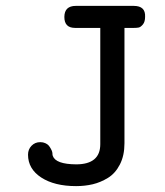

<svg xmlns="http://www.w3.org/2000/svg" viewBox="-20 -631 565 659"><path d="M76.2 -100.1Q76.2 -118.2 88.1 -130.6Q100.1 -143.1 118.2 -143.1Q127.9 -143.1 135.5 -139.6Q143.1 -136.2 147 -131.6Q150.9 -127 154.5 -120.4Q158.2 -113.8 159.2 -109.4Q160.2 -105 160.2 -100.1L161.1 -96.2Q170.9 -67.4 241.2 -66.9Q324.2 -66.9 324.2 -136.2V-535.2H237.8Q200.7 -535.2 200.9 -573Q201.2 -610.8 240.2 -610.8H439Q480 -610.8 478 -573.2Q478 -556.2 470.5 -547.1Q462.9 -538.1 456.5 -536.6Q450.2 -535.2 439.9 -535.2H407.2V-139.2Q407.2 -97.2 391.6 -66.7Q376 -36.1 350.6 -20.5Q325.2 -4.9 298.1 1.5Q271 7.8 241.2 7.8Q167 7.8 121.6 -21.7Q76.2 -51.3 76.2 -100.1Z"/></svg>

Font: CMU Typewriter Text
Style: Bold
Weight: 700
Version: Version 0.7.0